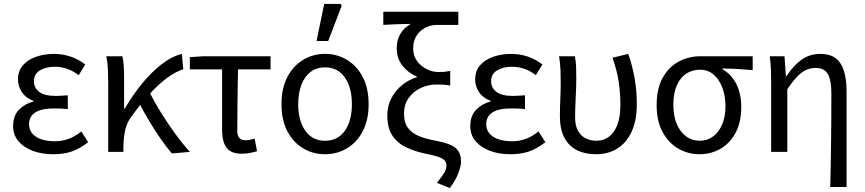

<svg xmlns="http://www.w3.org/2000/svg" viewBox="-20 -772 4399 976"><path d="M251.5 12Q191.4 12 145.2 -5.7Q99 -23.4 72.8 -55.2Q46.6 -87 46.6 -130.5Q46.6 -184.5 77.3 -215.1Q108 -245.7 149.4 -255.7V-259.7Q110.6 -274.1 91 -303.8Q71.4 -333.5 71.4 -368Q71.4 -411.7 96.8 -440.5Q122.2 -469.4 164 -483.7Q205.7 -498 255 -498Q299.7 -498 340.1 -483.9Q380.5 -469.8 413.3 -444.2L380.1 -389.9Q351.6 -411.5 321.9 -422Q292.3 -432.6 257.9 -432.6Q213.3 -432.6 182.9 -414.2Q152.5 -395.8 152.5 -358.6Q152.5 -325.8 179.2 -305.1Q206 -284.4 263.4 -284.4Q278 -284.4 292.2 -285.5Q306.3 -286.6 324.7 -287.6V-217.6Q304.9 -219.6 288.1 -220.2Q271.3 -220.8 254.3 -220.8Q191.1 -220.8 159.4 -200.4Q127.7 -180 127.7 -140.7Q127.7 -100.3 162.7 -77.2Q197.6 -54 259.8 -54Q295 -54 326.9 -65.4Q358.9 -76.7 393.6 -103.8L428.4 -49.2Q384.3 -15.2 343.7 -1.6Q303 12 251.5 12Z M530 0V-352.6Q530 -382 528.6 -417.8Q527.3 -453.6 520.5 -486.1H602.1Q607.4 -466.8 609.1 -435.9Q610.8 -404.9 610.8 -372.7V-220.6H614.8Q653.3 -287.2 700.8 -345.5Q748.2 -403.8 800.4 -444.5Q852.6 -485.1 904.3 -498.1L911.6 -420.3Q871.4 -406.9 829.4 -376Q787.3 -345 742.1 -295.9Q696.9 -246.8 647.4 -178.8Q625.4 -149.6 616.7 -111.3Q608 -72.9 607.3 -25.3V0ZM853.8 8.2Q826.7 -23 797 -65.9Q767.3 -108.8 738.6 -156.6Q710 -204.3 686.4 -250L740.4 -302.6Q764.7 -253.9 798.4 -199.5Q832.1 -145.1 870.1 -92.9Q908 -40.8 945.4 0Z M1208.7 9.5Q1171.5 9.5 1149.7 -4.5Q1127.9 -18.6 1118.5 -45.9Q1109 -73.2 1109 -112.8V-419.1H945V-481.4L1014.7 -486.1H1355.3V-419.1H1189.8Q1188.1 -337.4 1187.2 -258.5Q1186.3 -179.6 1186.3 -106.8Q1186.3 -81.8 1196.7 -70.4Q1207.1 -59 1226.9 -59Q1239 -59 1250.7 -61.3Q1262.4 -63.6 1274.7 -67L1286.6 -3.5Q1272.3 1 1251.8 5.2Q1231.4 9.5 1208.7 9.5Z M1632.4 12Q1571.5 12 1521.3 -17.7Q1471.2 -47.5 1441 -104.4Q1410.9 -161.3 1410.9 -242.4Q1410.9 -324.2 1441 -381.1Q1471.2 -438 1521.3 -468Q1571.5 -498.1 1632.4 -498.1Q1693.2 -498.1 1743.4 -468Q1793.6 -438 1823.7 -381.1Q1853.8 -324.2 1853.8 -242.4Q1853.8 -161.3 1823.7 -104.4Q1793.6 -47.5 1743.4 -17.7Q1693.2 12 1632.4 12ZM1632.4 -56.5Q1697.3 -56.5 1733 -107.4Q1768.8 -158.2 1768.8 -242.4Q1768.8 -298.7 1752.7 -341Q1736.5 -383.2 1706 -406.4Q1675.4 -429.6 1632.4 -429.6Q1589.3 -429.6 1558.8 -406.4Q1528.2 -383.2 1512.1 -341Q1495.9 -298.7 1495.9 -242.4Q1495.9 -158.2 1532 -107.4Q1568.1 -56.5 1632.4 -56.5ZM1589.1 -563.7 1628 -752.1H1712L1717 -742.9L1648.4 -563.7Z M2266.6 184.2 2200.9 157.4Q2227.2 124.7 2238.3 106.9Q2249.4 89.1 2249.4 68.8Q2249.4 54 2240.1 43.6Q2230.9 33.2 2206.6 24.9Q2182.4 16.6 2137.9 8Q2086.9 -2.7 2043.8 -23.4Q2000.7 -44.1 1974.8 -82.7Q1948.8 -121.4 1948.8 -185.3Q1948.8 -233.2 1969.4 -272.6Q1989.9 -312.1 2024 -339.6Q2058.1 -367.2 2098.5 -379V-383Q2054.3 -401.9 2025.5 -438.6Q1996.6 -475.3 1996.6 -527.4Q1996.6 -568.9 2015.8 -600.9Q2034.9 -632.8 2068.7 -650.4Q2042.6 -650 2021.9 -649.6Q2001.2 -649.3 1980 -648.2Q1958.9 -647.2 1928.4 -645.4V-712.4H2309.9V-645.4H2202.1Q2170.2 -645.4 2142.3 -631.2Q2114.3 -616.9 2097.2 -590.1Q2080.2 -563.4 2080.2 -525.2Q2080.2 -489 2099.6 -462.3Q2119.1 -435.5 2148.7 -420.7Q2178.2 -405.9 2207.7 -405.9Q2226.4 -405.9 2238.3 -406.9Q2250.2 -408 2268.6 -411.4V-336.9Q2249.7 -340.6 2233.9 -341.5Q2218.1 -342.4 2199 -342.4Q2157.7 -342.4 2119.8 -325.1Q2082 -307.8 2057.9 -274.6Q2033.8 -241.5 2033.8 -194.1Q2033.8 -147.6 2054.5 -120.9Q2075.2 -94.2 2110.3 -80Q2145.5 -65.7 2189.8 -57.7Q2237.8 -49 2267.4 -36.7Q2297 -24.5 2310.3 -3.8Q2323.6 16.9 2323.6 49.9Q2323.6 71.9 2310.3 107.3Q2297.1 142.7 2266.6 184.2Z M2575.5 12Q2515.4 12 2469.2 -5.7Q2423 -23.4 2396.8 -55.2Q2370.6 -87 2370.6 -130.5Q2370.6 -184.5 2401.3 -215.1Q2432 -245.7 2473.4 -255.7V-259.7Q2434.6 -274.1 2415 -303.8Q2395.4 -333.5 2395.4 -368Q2395.4 -411.7 2420.8 -440.5Q2446.2 -469.4 2488 -483.7Q2529.7 -498 2579 -498Q2623.7 -498 2664.1 -483.9Q2704.5 -469.8 2737.3 -444.2L2704.1 -389.9Q2675.6 -411.5 2645.9 -422Q2616.3 -432.6 2581.9 -432.6Q2537.3 -432.6 2506.9 -414.2Q2476.5 -395.8 2476.5 -358.6Q2476.5 -325.8 2503.2 -305.1Q2530 -284.4 2587.4 -284.4Q2602 -284.4 2616.2 -285.5Q2630.3 -286.6 2648.7 -287.6V-217.6Q2628.9 -219.6 2612.1 -220.2Q2595.3 -220.8 2578.3 -220.8Q2515.1 -220.8 2483.4 -200.4Q2451.7 -180 2451.7 -140.7Q2451.7 -100.3 2486.7 -77.2Q2521.6 -54 2583.8 -54Q2619 -54 2650.9 -65.4Q2682.9 -76.7 2717.6 -103.8L2752.4 -49.2Q2708.3 -15.2 2667.7 -1.6Q2627 12 2575.5 12Z M3010.8 12Q2953 12 2911.4 -9.4Q2869.9 -30.8 2848 -73.9Q2826.2 -116.9 2826.2 -180.5Q2826.2 -223.9 2828.2 -266.7Q2830.2 -309.5 2830.2 -352.6Q2830.2 -382 2829.2 -414.9Q2828.1 -447.9 2822 -486.1H2902.1Q2907.4 -461.1 2908.5 -433Q2909.5 -404.9 2909.5 -372.7Q2909.5 -331.8 2906.5 -276.4Q2903.5 -220.9 2903.5 -175.6Q2903.5 -132.2 2918.6 -106.1Q2933.7 -80.1 2958.4 -68.3Q2983.1 -56.5 3012.1 -56.5Q3047.1 -56.5 3074.6 -76.2Q3102 -95.9 3117.9 -136.5Q3133.7 -177.2 3133.7 -240.3Q3133.7 -296 3125.3 -354.1Q3116.9 -412.2 3093.6 -478.5L3173.6 -498.1Q3195.6 -435 3206.4 -371.4Q3217.2 -307.8 3217.2 -243Q3217.2 -160.5 3191.2 -103.5Q3165.2 -46.5 3118.6 -17.3Q3071.9 12 3010.8 12Z M3535.9 12Q3477.1 12 3427.5 -16.9Q3377.8 -45.7 3347.9 -101.5Q3317.9 -157.2 3317.9 -237.7Q3317.9 -323 3349.5 -378.2Q3381.1 -433.3 3431.7 -459.7Q3482.4 -486.1 3540.1 -486.1H3806.1V-415.6Q3764.8 -419.4 3728.9 -421.4Q3692.9 -423.5 3652.4 -423.8V-419.8Q3697.5 -395.1 3722.8 -345.5Q3748 -295.8 3748 -227.4Q3748 -151.7 3719.8 -98.2Q3691.6 -44.6 3643.5 -16.3Q3595.4 12 3535.9 12ZM3536.6 -56.5Q3575.1 -56.5 3604.6 -78.1Q3634.1 -99.8 3651 -139.6Q3667.8 -179.4 3667.8 -234Q3667.8 -282.6 3652.6 -324.6Q3637.3 -366.6 3608.4 -392.1Q3579.5 -417.6 3537.9 -417.6Q3499.5 -417.6 3469 -397.9Q3438.5 -378.2 3420.7 -338.3Q3402.9 -298.4 3402.9 -237.7Q3402.9 -182 3420.4 -141.3Q3437.9 -100.5 3468 -78.5Q3498.2 -56.5 3536.6 -56.5Z M4200.4 178.5Q4201.8 119.3 4203.1 57.3Q4204.3 -4.7 4204.8 -66.4Q4205.4 -128.2 4205.8 -186.6Q4206.1 -245.1 4206.1 -297.4Q4206.1 -365.6 4188 -396.1Q4170 -426.7 4127.1 -426.7Q4100.4 -426.7 4077.8 -416.5Q4055.2 -406.4 4032.3 -382.6Q4009.4 -358.9 3982.3 -318.1V0H3900V-352.6Q3900 -382 3899 -414.9Q3897.9 -447.9 3893.1 -486.1H3968L3974.9 -384.6H3977.6Q4015.2 -441.5 4056.4 -469.8Q4097.6 -498.1 4151.1 -498.1Q4221.5 -498.1 4252.5 -449.5Q4283.4 -401 4283.4 -308V178.5Z"/></svg>

Font: Source Sans 3 VF
Style: Regular
Weight: 200
Designer: Paul D. Hunt
Foundry: Adobe
Version: Version 3.046;hotconv 1.0.118;makeotfexe 2.5.65603